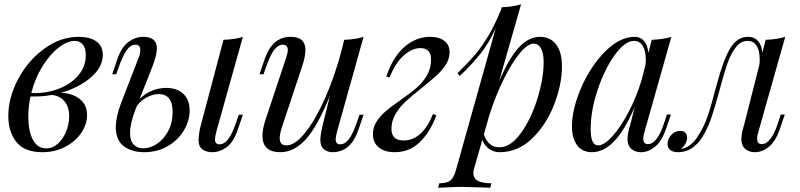

<svg xmlns="http://www.w3.org/2000/svg" viewBox="-20 -701 3756 902"><path d="M266 -265Q320 -263 354.5 -236Q389 -209 389 -160Q389 -117 362 -77Q335 -37 287 -11.5Q239 14 179 14Q95 14 57 -34Q19 -82 19 -156Q19 -242 65 -329Q111 -416 187.5 -472Q264 -528 350 -528Q402 -528 432.5 -506.5Q463 -485 463 -443Q463 -386 407 -337.5Q351 -289 266 -265ZM383 -442Q383 -476 368.5 -492.5Q354 -509 331 -509Q296 -509 255 -477Q214 -445 179 -388.5Q144 -332 127 -264Q193 -261 252 -282.5Q311 -304 347 -346Q383 -388 383 -442ZM223 -255Q176 -246 123 -248Q113 -198 113 -154Q113 -85 134.5 -44.5Q156 -4 197 -4Q228 -4 252.5 -26.5Q277 -49 291 -84Q305 -119 305 -154Q305 -199 283 -225Q261 -251 223 -255Z M871 -182Q871 -135 844.5 -89.5Q818 -44 769 -15Q720 14 657 14Q598 14 561 -14.5Q524 -43 524 -104Q524 -152 550 -220L631 -429Q639 -448 639 -466Q639 -491 616 -491Q594 -491 576 -466.5Q558 -442 539 -389L526 -352H507L532 -425Q551 -480 583.5 -504Q616 -528 653 -528Q717 -528 717 -474Q717 -441 696 -388L636 -236Q662 -262 694.5 -275Q727 -288 760 -288Q813 -288 842 -259.5Q871 -231 871 -182ZM1102 -162H1121L1096 -89Q1076 -32 1044 -9Q1012 14 978 14Q959 14 943 7.5Q927 1 919 -13Q913 -25 913 -44Q913 -76 927 -126L1030 -514Q1087 -516 1121 -528L997 -85Q990 -59 990 -46Q990 -23 1011 -23Q1033 -23 1051.5 -46.5Q1070 -70 1089 -125ZM791 -174Q791 -259 726 -259Q699 -259 670 -244Q641 -229 623 -203L618 -191Q591 -121 591 -77Q591 -39 608.5 -21.5Q626 -4 653 -4Q685 -4 717 -25Q749 -46 770 -85Q791 -124 791 -174Z M1669 -162H1688L1663 -89Q1627 14 1542 14Q1526 14 1512 7Q1498 0 1491 -13Q1485 -27 1485 -44Q1485 -70 1499 -126L1530 -251Q1472 -108 1417 -47Q1362 14 1297 14Q1213 14 1213 -63Q1213 -95 1227 -137L1324 -429Q1332 -453 1332 -466Q1332 -491 1308 -491Q1288 -491 1269.5 -468.5Q1251 -446 1231 -389L1218 -352H1199L1224 -425Q1260 -528 1345 -528Q1415 -528 1415 -466Q1415 -436 1399 -388L1304 -102Q1294 -72 1294 -52Q1294 -18 1326 -18Q1365 -18 1412 -75.5Q1459 -133 1505 -235Q1551 -337 1585 -465L1597 -514Q1654 -516 1688 -528L1564 -85Q1557 -59 1557 -46Q1557 -23 1578 -23Q1600 -23 1618.5 -46.5Q1637 -70 1656 -125Z M2014 -165 2030 -160Q2003 -84 1954 -35Q1905 14 1834 14Q1788 14 1760 -8Q1732 -30 1732 -71Q1732 -103 1749 -129.5Q1766 -156 1791 -177.5Q1816 -199 1859 -229Q1906 -262 1935.5 -287Q1965 -312 1985 -345.5Q2005 -379 2005 -421Q2005 -475 1955 -475Q1917 -475 1878 -441.5Q1839 -408 1810 -337L1795 -342Q1826 -434 1880.5 -481Q1935 -528 2001 -528Q2042 -528 2067 -509.5Q2092 -491 2092 -455Q2092 -425 2074.5 -397.5Q2057 -370 2032 -347.5Q2007 -325 1963 -289Q1916 -252 1887 -225.5Q1858 -199 1838.5 -166Q1819 -133 1819 -96Q1819 -41 1876 -41Q1921 -41 1956 -73.5Q1991 -106 2014 -165Z M2620 -387Q2620 -306 2584 -211.5Q2548 -117 2481 -51.5Q2414 14 2327 14Q2300 14 2278 -1.5Q2256 -17 2246 -44L2208 88Q2204 100 2204 112Q2204 138 2226 149Q2248 160 2289 160L2283 181L2262 180Q2175 177 2149 177Q2122 177 2038 181L2044 160Q2080 160 2096 147Q2112 134 2122 98L2309 -569Q2279 -502 2239 -451Q2199 -400 2140 -344L2129 -357Q2176 -403 2207.5 -439Q2239 -475 2270.5 -526.5Q2302 -578 2333 -653L2337 -667Q2391 -669 2428 -681L2324 -317Q2371 -428 2417.5 -478Q2464 -528 2516 -528Q2565 -528 2592.5 -492.5Q2620 -457 2620 -387ZM2534 -409Q2534 -452 2521.5 -474Q2509 -496 2487 -496Q2459 -496 2421.5 -450.5Q2384 -405 2346 -328Q2308 -251 2279 -160L2253 -69Q2265 -37 2283 -23Q2301 -9 2326 -9Q2379 -9 2427 -75.5Q2475 -142 2504.5 -237Q2534 -332 2534 -409Z M3113 -163H3132L3107 -90Q3087 -35 3056 -10.5Q3025 14 2992 14Q2973 14 2959 7Q2945 0 2937 -12Q2928 -27 2928 -47Q2928 -68 2935 -94Q2942 -120 2944 -127L2962 -199Q2914 -87 2864.5 -36.5Q2815 14 2761 14Q2715 14 2691 -19Q2667 -52 2667 -107Q2667 -188 2710 -288Q2753 -388 2822 -458Q2891 -528 2962 -528Q2989 -528 3006 -508Q3023 -488 3026 -452L3042 -514Q3097 -516 3134 -528L3009 -86Q3008 -82 3005 -70.5Q3002 -59 3002 -49Q3002 -24 3024 -24Q3068 -24 3101 -126ZM2995 -328 3013 -399Q3014 -407 3014 -421Q3014 -462 2999.5 -485.5Q2985 -509 2959 -509Q2916 -509 2868 -442.5Q2820 -376 2787.5 -278.5Q2755 -181 2755 -95Q2755 -54 2764 -36Q2773 -18 2790 -18Q2818 -18 2857 -61Q2896 -104 2933.5 -175.5Q2971 -247 2995 -328Z M3648 -163H3667L3642 -90Q3622 -35 3591 -10.5Q3560 14 3527 14Q3508 14 3494 7Q3480 0 3472 -12Q3463 -27 3463 -47Q3463 -68 3470 -94Q3477 -120 3479 -127L3548 -399Q3549 -407 3549 -422Q3549 -463 3534.5 -486Q3520 -509 3492 -509Q3460 -509 3437 -479Q3414 -449 3399 -407.5Q3384 -366 3367 -302L3359 -272Q3338 -195 3321.5 -146.5Q3305 -98 3280.5 -58.5Q3256 -19 3222 0Q3196 14 3166 14Q3141 14 3128.5 3.5Q3116 -7 3116 -25Q3116 -48 3133.5 -67Q3151 -86 3175 -86Q3191 -86 3199.5 -77.5Q3208 -69 3208 -55Q3208 -27 3180 -1H3181Q3224 -10 3255 -55.5Q3286 -101 3304.5 -155.5Q3323 -210 3341 -282L3347 -303Q3378 -420 3410.5 -474Q3443 -528 3494 -528Q3524 -528 3541.5 -508Q3559 -488 3561 -453L3577 -514Q3632 -516 3669 -528L3544 -86Q3543 -82 3540 -70.5Q3537 -59 3537 -49Q3537 -24 3559 -24Q3603 -24 3636 -126Z"/></svg>

Font: Playfair Display
Style: Italic
Weight: 400
Italic angle: -14°
Designer: Claus Eggers Sørensen
Foundry: Claus Eggers Sørensen
Version: Version 1.200; ttfautohint (v1.6)